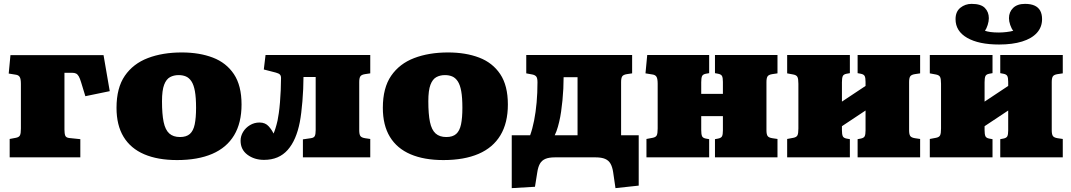

<svg xmlns="http://www.w3.org/2000/svg" viewBox="-20 -813 5536 992"><path d="M30 0V-95L62 -101Q78 -104 83 -113.5Q88 -123 88 -149V-379Q88 -405 82 -415Q76 -425 62 -427L25 -433L34 -528H515L547 -342L421 -316L399 -388Q393 -408 387 -418.5Q381 -429 373 -433Q365 -437 352 -437H313V-144Q313 -123 317 -112.5Q321 -102 337 -100L395 -94V0Z M895 14Q795 14 725 -16Q655 -46 618.5 -106Q582 -166 582 -256Q582 -359 625 -421.5Q668 -484 744 -513Q820 -542 919 -542Q1010 -542 1079.5 -515.5Q1149 -489 1188.5 -430Q1228 -371 1228 -273Q1228 -178 1189.5 -114Q1151 -50 1076.5 -18Q1002 14 895 14ZM910 -105Q943 -105 961 -121Q979 -137 986 -170.5Q993 -204 993 -256Q993 -309 987 -342Q981 -375 969 -393Q957 -411 940.5 -418Q924 -425 903 -425Q878 -425 858.5 -414.5Q839 -404 828 -375Q817 -346 817 -290Q817 -223 825.5 -182.5Q834 -142 854.5 -123.5Q875 -105 910 -105Z M1344 13Q1294 13 1258.5 -13.5Q1223 -40 1223 -86Q1223 -110 1236 -131.5Q1249 -153 1271.5 -166.5Q1294 -180 1321 -180Q1351 -180 1368.5 -160Q1386 -140 1393 -123Q1397 -130 1403 -149Q1409 -168 1414 -190Q1417 -204 1420.5 -228.5Q1424 -253 1426.5 -283.5Q1429 -314 1430.5 -347Q1432 -380 1432 -410Q1432 -422 1426 -428Q1420 -434 1405 -438L1343 -454L1352 -529H1893V-434L1866 -430Q1847 -427 1841.5 -418Q1836 -409 1836 -389V-140Q1836 -120 1841.5 -111Q1847 -102 1866 -99L1893 -95V0H1545V-93L1586 -99Q1602 -101 1606.5 -110.5Q1611 -120 1611 -141V-415H1548Q1548 -385 1546.5 -353Q1545 -321 1542.5 -290Q1540 -259 1536.5 -231Q1533 -203 1529 -182Q1520 -136 1504.5 -100Q1489 -64 1466.5 -38.5Q1444 -13 1413.5 0Q1383 13 1344 13Z M2271 14Q2171 14 2101 -16Q2031 -46 1994.5 -106Q1958 -166 1958 -256Q1958 -359 2001 -421.5Q2044 -484 2120 -513Q2196 -542 2295 -542Q2386 -542 2455.5 -515.5Q2525 -489 2564.5 -430Q2604 -371 2604 -273Q2604 -178 2565.5 -114Q2527 -50 2452.5 -18Q2378 14 2271 14ZM2286 -105Q2319 -105 2337 -121Q2355 -137 2362 -170.5Q2369 -204 2369 -256Q2369 -309 2363 -342Q2357 -375 2345 -393Q2333 -411 2316.5 -418Q2300 -425 2279 -425Q2254 -425 2234.5 -414.5Q2215 -404 2204 -375Q2193 -346 2193 -290Q2193 -223 2201.5 -182.5Q2210 -142 2230.5 -123.5Q2251 -105 2286 -105Z M3160 159 3148 77Q3144 50 3134.5 33Q3125 16 3106.5 8Q3088 0 3057 0H2847Q2816 0 2797.5 8Q2779 16 2769.5 33Q2760 50 2756 77L2744 152L2624 159V-114H2719Q2731 -147 2739.5 -190Q2748 -233 2752.5 -283Q2757 -333 2757 -388Q2757 -409 2751 -417Q2745 -425 2731 -428L2699 -434V-529H3246V-434L3219 -430Q3200 -427 3194.5 -418Q3189 -409 3189 -389V-114H3280V146ZM2846 -114H2964V-414H2892Q2892 -385 2890.5 -354.5Q2889 -324 2886 -294Q2883 -264 2879 -236Q2875 -208 2869 -183Q2866 -170 2862.5 -158Q2859 -146 2855 -135Q2851 -124 2846 -114Z M3320 0V-95L3352 -101Q3368 -104 3373 -113.5Q3378 -123 3378 -149V-380Q3378 -406 3372 -416Q3366 -426 3352 -428L3315 -434L3324 -529H3644V-435L3627 -432Q3611 -429 3607 -419Q3603 -409 3603 -388V-328H3715V-390Q3715 -411 3710.5 -420Q3706 -429 3690 -432L3674 -435V-529H3997V-434L3970 -430Q3951 -427 3945.5 -418Q3940 -409 3940 -389V-140Q3940 -120 3945.5 -111Q3951 -102 3970 -99L3997 -95V0H3674V-94L3690 -97Q3706 -100 3710.5 -109Q3715 -118 3715 -139V-213H3603V-141Q3603 -120 3607 -110Q3611 -100 3627 -97L3644 -94V0Z M4047 0V-95L4079 -101Q4095 -104 4100 -113.5Q4105 -123 4105 -149V-380Q4105 -406 4100 -415.5Q4095 -425 4079 -428L4047 -434V-529H4371V-435L4354 -432Q4338 -429 4334 -419Q4330 -409 4330 -388V-288L4452 -369V-390Q4452 -411 4447.5 -420Q4443 -429 4427 -432L4411 -435V-529H4734V-434L4707 -430Q4688 -427 4682.5 -418Q4677 -409 4677 -389V-140Q4677 -120 4682.5 -111Q4688 -102 4707 -99L4734 -95V0H4411V-94L4427 -97Q4443 -100 4447.5 -109Q4452 -118 4452 -139V-242L4330 -161V-141Q4330 -120 4334 -110Q4338 -100 4354 -97L4371 -94V0Z M4784 0V-95L4816 -101Q4832 -104 4837 -113.5Q4842 -123 4842 -149V-380Q4842 -406 4837 -415.5Q4832 -425 4816 -428L4784 -434V-529H5108V-435L5091 -432Q5075 -429 5071 -419Q5067 -409 5067 -388V-288L5189 -369V-390Q5189 -411 5184.5 -420Q5180 -429 5164 -432L5148 -435V-529H5471V-434L5444 -430Q5425 -427 5419.5 -418Q5414 -409 5414 -389V-140Q5414 -120 5419.5 -111Q5425 -102 5444 -99L5471 -95V0H5148V-94L5164 -97Q5180 -100 5184.5 -109Q5189 -118 5189 -139V-242L5067 -161V-141Q5067 -120 5071 -110Q5075 -100 5091 -97L5108 -94V0ZM5142 -583Q5037 -583 4977 -617.5Q4917 -652 4917 -714Q4917 -753 4942 -773Q4967 -793 5000 -793Q5048 -793 5068.5 -772Q5089 -751 5089 -719Q5089 -703 5083 -684Q5077 -665 5069 -654Q5080 -650 5097.5 -647.5Q5115 -645 5141 -645Q5159 -645 5180.5 -647.5Q5202 -650 5215 -654Q5206 -665 5199.5 -684Q5193 -703 5193 -719Q5193 -751 5214.5 -772Q5236 -793 5276 -793Q5306 -793 5325.5 -784Q5345 -775 5354.5 -757.5Q5364 -740 5364 -714Q5364 -673 5337.5 -643.5Q5311 -614 5261 -598.5Q5211 -583 5142 -583Z"/></svg>

Font: Literata Variable Black
Style: Regular
Weight: 900
Designer: Latin by Veronika Burian and Jose Scaglione. Greek by Irene Vlachou. Cyrillic by Vera Evstafieva.
Foundry: TypeTogether
Version: Version 3.021